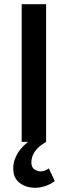

<svg xmlns="http://www.w3.org/2000/svg" viewBox="-20 -674 322 912"><path d="M148 218Q104 218 73.5 195Q43 172 43 127Q43 104 49.5 85Q56 66 66.5 50Q77 34 89.5 21.5Q102 9 113 0H83V-654H199V0Q129 40 129 98Q129 120 143 130Q157 140 173 140Q184 140 194 136Q204 132 212 126L240 186Q223 200 197 209Q171 218 148 218Z"/></svg>

Font: Giro Semibold
Style: Regular
Weight: 600
Designer: Paul D. Hunt
Foundry: Adobe Systems Incorporated
Version: Version 1.000;PS 1.0;hotconv 1.0.88;makeotf.lib2.5.647800